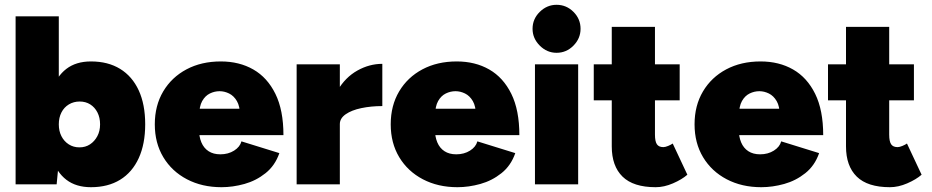

<svg xmlns="http://www.w3.org/2000/svg" viewBox="-20 -768 3885 800"><path d="M45 0V-700H225V-93L216 0ZM359 12Q297 12 256.5 -19Q216 -50 196.5 -109Q177 -168 177 -250Q177 -333 196.5 -391.5Q216 -450 256.5 -481Q297 -512 359 -512Q430 -512 480.5 -481Q531 -450 558 -391.5Q585 -333 585 -250Q585 -168 558 -109Q531 -50 480.5 -19Q430 12 359 12ZM311 -154Q336 -154 355 -166.5Q374 -179 385.5 -200.5Q397 -222 397 -250Q397 -278 386 -299.5Q375 -321 356 -333Q337 -345 312 -345Q287 -345 267 -333Q247 -321 236 -299.5Q225 -278 225 -250Q225 -222 236 -200.5Q247 -179 266.5 -166.5Q286 -154 311 -154Z M903 12Q822 12 759 -21Q696 -54 660.5 -113Q625 -172 625 -250Q625 -328 660 -387Q695 -446 757 -479Q819 -512 900 -512Q977 -512 1035.5 -478.5Q1094 -445 1127.5 -377Q1161 -309 1161 -205H787L809 -231Q809 -199 819 -175Q829 -151 849 -138Q869 -125 898 -125Q931 -125 955.5 -140.5Q980 -156 986 -179L1144 -130Q1126 -78 1086.5 -46.5Q1047 -15 998.5 -1.5Q950 12 903 12ZM810 -286 791 -315H998L980 -286Q980 -325 967 -347Q954 -369 934.5 -378.5Q915 -388 895 -388Q874 -388 854.5 -378.5Q835 -369 822.5 -347Q810 -325 810 -286Z M1354 -255Q1354 -336 1386.5 -391Q1419 -446 1469 -474Q1519 -502 1573 -502V-326Q1526 -326 1485.5 -317.5Q1445 -309 1420.5 -292Q1396 -275 1396 -251ZM1216 0V-500H1396V0Z M1886 12Q1805 12 1742 -21Q1679 -54 1643.5 -113Q1608 -172 1608 -250Q1608 -328 1643 -387Q1678 -446 1740 -479Q1802 -512 1883 -512Q1960 -512 2018.5 -478.5Q2077 -445 2110.5 -377Q2144 -309 2144 -205H1770L1792 -231Q1792 -199 1802 -175Q1812 -151 1832 -138Q1852 -125 1881 -125Q1914 -125 1938.5 -140.5Q1963 -156 1969 -179L2127 -130Q2109 -78 2069.5 -46.5Q2030 -15 1981.5 -1.5Q1933 12 1886 12ZM1793 -286 1774 -315H1981L1963 -286Q1963 -325 1950 -347Q1937 -369 1917.5 -378.5Q1898 -388 1878 -388Q1857 -388 1837.5 -378.5Q1818 -369 1805.5 -347Q1793 -325 1793 -286Z M2209 0V-500H2389V0ZM2299 -548Q2259 -548 2229 -578Q2199 -608 2199 -648Q2199 -689 2229 -718.5Q2259 -748 2299 -748Q2340 -748 2369.5 -718.5Q2399 -689 2399 -648Q2399 -608 2369.5 -578Q2340 -548 2299 -548Z M2712 12Q2619 12 2574 -32Q2529 -76 2529 -158V-656H2709V-207Q2709 -179 2717 -167Q2725 -155 2744 -155Q2752 -155 2764 -160Q2776 -165 2783 -170L2844 -40Q2821 -20 2784 -4Q2747 12 2712 12ZM2454 -350V-500H2812V-350Z M3152 12Q3071 12 3008 -21Q2945 -54 2909.5 -113Q2874 -172 2874 -250Q2874 -328 2909 -387Q2944 -446 3006 -479Q3068 -512 3149 -512Q3226 -512 3284.5 -478.5Q3343 -445 3376.5 -377Q3410 -309 3410 -205H3036L3058 -231Q3058 -199 3068 -175Q3078 -151 3098 -138Q3118 -125 3147 -125Q3180 -125 3204.5 -140.5Q3229 -156 3235 -179L3393 -130Q3375 -78 3335.5 -46.5Q3296 -15 3247.5 -1.5Q3199 12 3152 12ZM3059 -286 3040 -315H3247L3229 -286Q3229 -325 3216 -347Q3203 -369 3183.5 -378.5Q3164 -388 3144 -388Q3123 -388 3103.5 -378.5Q3084 -369 3071.5 -347Q3059 -325 3059 -286Z M3688 12Q3595 12 3550 -32Q3505 -76 3505 -158V-656H3685V-207Q3685 -179 3693 -167Q3701 -155 3720 -155Q3728 -155 3740 -160Q3752 -165 3759 -170L3820 -40Q3797 -20 3760 -4Q3723 12 3688 12ZM3430 -350V-500H3788V-350Z"/></svg>

Font: Figtree Black
Style: Regular
Weight: 900
Designer: Erik Kennedy
Foundry: Erik Kennedy
Version: Version 2.001;gftools[0.9.30]